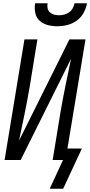

<svg xmlns="http://www.w3.org/2000/svg" viewBox="-20 -975 550 1170"><path d="M329 -815Q299 -815 270.5 -822.5Q242 -830 221.5 -848.5Q201 -867 195 -896Q189 -925 194 -955H270Q267 -939 270 -924.5Q273 -910 284 -900Q295 -890 309.5 -886Q324 -882 340 -882Q356 -882 371.5 -886Q387 -890 401 -900Q415 -910 423 -924.5Q431 -939 434 -955H510Q505 -925 489 -896Q473 -867 446.5 -848.5Q420 -830 389.5 -822.5Q359 -815 329 -815ZM365 175H283L364 0H301L349 -294Q363 -375 379.5 -455.5Q396 -536 413 -617L106 0H8L129 -735H208L160 -441Q146 -360 129.5 -279.5Q113 -199 96 -118L403 -735H501L391 -70H479Z"/></svg>

Font: Iosevka Curly
Style: Italic
Weight: 400
Italic angle: -9°
Monospace: yes
Designer: Belleve Invis
Foundry: Belleve Invis
Version: Version 22.1.2; ttfautohint (v1.8.4)